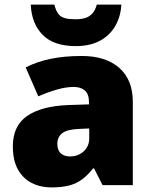

<svg xmlns="http://www.w3.org/2000/svg" viewBox="-20 -807 663 837"><path d="M336 -563Q441 -563 500 -511Q559 -459 559 -363V0H427L390 -73H386Q363 -44 338.5 -25.5Q314 -7 282 1.5Q250 10 204 10Q156 10 118 -9.5Q80 -29 58 -68.5Q36 -108 36 -169Q36 -258 97.5 -301Q159 -344 276 -349L368 -352V-360Q368 -397 350 -412.5Q332 -428 301 -428Q268 -428 228 -416.5Q188 -405 147 -387L92 -513Q140 -538 200.5 -550.5Q261 -563 336 -563ZM325 -245Q273 -243 251.5 -226.5Q230 -210 230 -180Q230 -152 245 -138.5Q260 -125 285 -125Q320 -125 344.5 -147Q369 -169 369 -204V-247ZM509 -787Q506 -733 481.5 -692Q457 -651 414 -628.5Q371 -606 310 -606Q215 -606 166.5 -654.5Q118 -703 114 -787H217Q224 -759 235 -745.5Q246 -732 264.5 -727.5Q283 -723 310 -723Q332 -723 350 -728Q368 -733 381.5 -747Q395 -761 402 -787Z"/></svg>

Font: Noto Sans Armenian Black
Style: Regular
Weight: 900
Version: Version 2.007